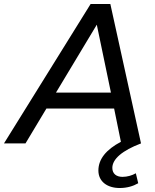

<svg xmlns="http://www.w3.org/2000/svg" viewBox="-74 -720 780 964"><path d="M541 168C510 168 490 152 490 123C490 79 539 36 634 0L480 -700H381L-54 0H54L159 -175H499L533 -8C459 31 420 79 420 136C420 192 465 224 527 224C563 224 594 215 620 200L608 150C589 161 565 168 541 168ZM207 -255 412 -596 483 -255Z"/></svg>

Font: AWKNG-Font Medium
Style: Italic
Weight: 500
Italic angle: -11.3°
Designer: Awakening Church
Foundry: Awakening Church
Version: Version 1.700;PS 001.700;hotconv 1.0.88;makeotf.lib2.5.64775